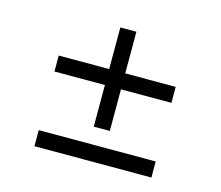

<svg xmlns="http://www.w3.org/2000/svg" viewBox="-78 -645 808 701"><g transform="rotate(15 326.0 -295.0)"><path d="M104.8 -327.8H295.5V-170.5H356.2V-327.8H546.9V-388.1H356.2V-545.5H295.5V-388.1H104.8ZM104.8 -45.5H546.9V-106.2H104.8Z"/></g></svg>

Font: Karasuma Gothic
Style: Light
Weight: 300
Designer: Rasmus Andersson / Ryoko Nishizuka
Foundry: rsms
Version: Version 1.00